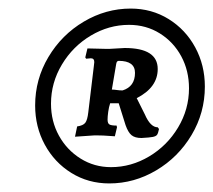

<svg xmlns="http://www.w3.org/2000/svg" viewBox="-20 -731 498 448"><path d="M285 -711Q334 -711 373.5 -686.5Q413 -662 435.5 -620.5Q458 -579 458 -529Q458 -468 427 -416Q396 -364 344.5 -333.5Q293 -303 235 -303Q186 -303 146.5 -327.5Q107 -352 84.5 -393.5Q62 -435 62 -485Q62 -546 93 -598Q124 -650 175.5 -680.5Q227 -711 285 -711ZM239 -341Q286 -341 328 -366Q370 -391 395.5 -433.5Q421 -476 421 -525Q421 -566 403 -599.5Q385 -633 353 -653Q321 -673 281 -673Q234 -673 192 -648Q150 -623 124.5 -580.5Q99 -538 99 -489Q99 -448 117.5 -414.5Q136 -381 168 -361Q200 -341 239 -341ZM186 -469 199 -577 200 -586Q200 -595 192 -595L181 -594L179 -597L184 -618L226 -617H236L271 -619Q348 -619 348 -570Q348 -527 299 -502L318 -464Q331 -434 348 -434L351 -430Q349 -420 346.5 -416.5Q344 -413 336.5 -411.5Q329 -410 310 -409Q295 -409 287 -415.5Q279 -422 273 -439L257 -490H237Q234 -481 232.5 -470Q231 -459 231 -452Q231 -443 235.5 -440.5Q240 -438 252 -438L253 -434L248 -413Q244 -413 232.5 -414Q221 -415 210 -415H199L155 -412L160 -436Q174 -438 179 -444.5Q184 -451 186 -469ZM241 -522Q246 -522 252.5 -521Q259 -520 266 -520Q295 -529 295 -561Q295 -589 257 -589Q252 -589 251 -581Z"/></svg>

Font: Alegreya SC
Style: Bold Italic
Weight: 700
Italic angle: -7°
Designer: Juan Pablo del Peral
Foundry: Huerta Tipografica
Version: Version 2.007; ttfautohint (v1.6)